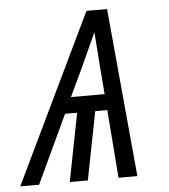

<svg xmlns="http://www.w3.org/2000/svg" viewBox="-71 -715 671 761"><g transform="rotate(-5 264.5 -335.0)"><path d="M-21 0 301 -670H383L445 0H370L349 -271H301L248 0H176L229 -271H181L54 0ZM210 -335H344L335 -447Q332 -481 330 -515Q328 -549 325 -583Q310 -549 294 -515Q278 -481 263 -447Z"/></g></svg>

Font: Lode Term
Style: Italic
Weight: 400
Italic angle: -11°
Monospace: yes
Designer: Belleve Invis
Foundry: Belleve Invis
Version: Version 29.2.0